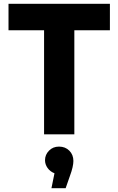

<svg xmlns="http://www.w3.org/2000/svg" viewBox="-20 -710 626 1015"><path d="M25 -550V-690H561V-550H373V0H213V-550ZM368 141Q368 155 363.5 175Q359 195 349 222L327 285H252L268 206Q245 197 231.5 178Q218 159 218 137Q218 108 239 86.5Q260 65 292 65Q325 65 346.5 86.5Q368 108 368 141Z"/></svg>

Font: Radio Canada
Style: Regular
Weight: 400
Designer: Charles Daoud, Etienne Aubert Bonn, Alexandre Saumier Demers, Jacques Le Bailly
Foundry: Radio-Canada
Version: Version 2.104;gftools[0.9.28.dev5+ged2979d]